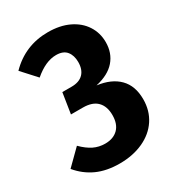

<svg xmlns="http://www.w3.org/2000/svg" viewBox="-180 -812 847 932"><g transform="rotate(-30 243.5 -346.5)"><path d="M-4 -80 79 -162Q110 -131 139.5 -116.5Q169 -102 204 -102Q250 -102 276.5 -128.5Q303 -155 303 -205Q303 -254 276.5 -281Q250 -308 197 -308H130L148 -423H200Q243 -423 265.5 -446Q288 -469 288 -511Q288 -548 269.5 -571Q251 -594 211 -594Q152 -594 88 -539L15 -619Q104 -710 232 -710Q299 -710 348.5 -686.5Q398 -663 425 -621.5Q452 -580 452 -528Q452 -467 416 -425.5Q380 -384 308 -368Q386 -358 428.5 -315Q471 -272 471 -197Q471 -133 439 -84.5Q407 -36 349 -9.5Q291 17 217 17Q144 17 90 -7.5Q36 -32 -4 -80Z"/></g></svg>

Font: Fira Sans Condensed
Style: Bold
Weight: 700
Width: 3
Designer: bBox Type GmbH & Carrois Corporate GbR & Edenspiekermann AG
Foundry: bBox Type GmbH & Carrois Corporate GbR & Edenspiekermann AG
Version: Version 4.301